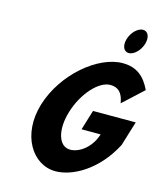

<svg xmlns="http://www.w3.org/2000/svg" viewBox="-155 -1217 1152 1347"><g transform="rotate(15 421.0 -544.0)"><path d="M714.8 -1103C677.7 -1103 635.2 -1062 619.6 -1011C604.1 -960 621.4 -919 658.6 -919C695.8 -919 738.2 -960 753.8 -1011C769.4 -1062 752 -1103 714.8 -1103ZM832.4 -462H522.2L477.8 -317H616.3C585.5 -216 502.8 -158 437.2 -158C352.7 -158 319 -272 361.8 -412C405.5 -555 509.2 -670 593.8 -670C647 -670 684 -641 695.5 -564L841.9 -699C800.5 -786 743.4 -840 637.7 -840C459.6 -840 231.2 -649 158.8 -412C86.6 -176 208.2 15 376.3 15C494.4 15 668.8 -74 777.7 -283Z"/></g></svg>

Font: Hussar
Style: BdSuprConOblThree
Weight: 700
Foundry: Cannot Into Space Fonts
Version: Version 2.00